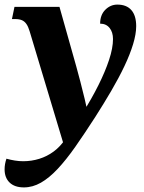

<svg xmlns="http://www.w3.org/2000/svg" viewBox="-26 -566 626 836"><path d="M78 250Q38 250 16 229Q-6 208 -6 171Q-6 160 -4 148.5Q-2 137 2 125Q20 130 38.5 133Q57 136 75 136Q111 136 145 125.5Q179 115 208 93.5Q237 72 258 40L282 3L253 69L103 -430Q97 -450 89 -461.5Q81 -473 69.5 -478Q58 -483 40 -483H26L37 -536H233L306 -277Q314 -248 324 -210Q334 -172 342.5 -136Q351 -100 356 -76H335Q373 -136 402.5 -195Q432 -254 449 -305.5Q466 -357 466 -396Q466 -426 451 -444.5Q436 -463 410 -463Q410 -501 432.5 -523.5Q455 -546 485 -546Q525 -546 546 -522Q567 -498 567 -452Q567 -418 553.5 -373.5Q540 -329 515.5 -277.5Q491 -226 458.5 -170.5Q426 -115 389 -57Q342 16 302 73Q262 130 225 169.5Q188 209 152 229.5Q116 250 78 250Z"/></svg>

Font: Noto Serif
Style: Italic
Weight: 400
Italic angle: -12°
Designer: Monotype Design Team
Foundry: Monotype Imaging Inc.
Version: Version 2.013